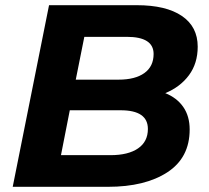

<svg xmlns="http://www.w3.org/2000/svg" viewBox="-20 -720 805 740"><path d="M711 -221Q711 -112 625 -56Q539 0 396 0H29L169 -700H507Q620 -700 681 -658.5Q742 -617 742 -540Q742 -476 708.5 -430.5Q675 -385 617 -361Q662 -343 686.5 -307.5Q711 -272 711 -221ZM305 -578 272 -413H437Q501 -413 536.5 -438.5Q572 -464 572 -512Q572 -578 469 -578ZM550 -223Q550 -295 445 -295H249L215 -122H406Q474 -122 512 -148Q550 -174 550 -223Z"/></svg>

Font: Idrija
Style: Bold Italic
Weight: 700
Italic angle: -11.3°
Designer: Julieta Ulanovsky
Foundry: Julieta Ulanovsky
Version: Version 7.200